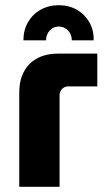

<svg xmlns="http://www.w3.org/2000/svg" viewBox="-20 -718 405 738"><path d="M54 0V-362Q54 -432 93.5 -472Q133 -512 205 -512H354V-386H243Q228 -386 218.5 -376Q209 -366 209 -352V0ZM206 -698Q167 -698 136 -680.5Q105 -663 87.5 -632.5Q70 -602 70 -563H157Q157 -585 171 -600.5Q185 -616 206 -616Q227 -616 241.5 -601Q256 -586 256 -563H340Q341 -602 323.5 -632.5Q306 -663 275.5 -680.5Q245 -698 206 -698Z"/></svg>

Font: MuseoModerno
Style: Bold
Weight: 700
Designer: Pablo Cosgaya, Héctor Gatti, Marcela Romero, and the Authors of The MuseoModerno Project.
Foundry: Omnibus-Type Team
Version: Version 1.001